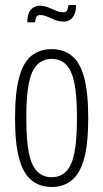

<svg xmlns="http://www.w3.org/2000/svg" viewBox="-20 -734 412 766"><path d="M186 12Q139 12 106 -14.5Q73 -41 56.5 -101Q40 -161 40 -263Q40 -365 56.5 -425.5Q73 -486 106 -512Q139 -538 186 -538Q233 -538 266 -512Q299 -486 315.5 -425.5Q332 -365 332 -263Q332 -161 315.5 -101Q299 -41 266 -14.5Q233 12 186 12ZM186 -27Q222 -27 244.5 -50.5Q267 -74 277 -125Q287 -176 287 -258V-268Q287 -351 277 -401.5Q267 -452 244.5 -475.5Q222 -499 186 -499Q151 -499 128 -475.5Q105 -452 95 -401.5Q85 -351 85 -268V-258Q85 -176 95 -125Q105 -74 128 -50.5Q151 -27 186 -27ZM89 -645Q89 -667 95 -681.5Q101 -696 112.5 -703.5Q124 -711 138 -711Q156 -711 172.5 -704.5Q189 -698 204 -691.5Q219 -685 231 -685Q244 -685 248 -693Q252 -701 253 -714H283Q284 -693 277.5 -678Q271 -663 260 -655.5Q249 -648 234 -648Q216 -648 199.5 -654.5Q183 -661 168.5 -667.5Q154 -674 141 -674Q129 -674 125 -666Q121 -658 120 -645Z"/></svg>

Font: Archivo ExtraCondensed Thin
Style: Regular
Weight: 250
Width: 2
Designer: Hector Gatti
Foundry: Omnibus-Type
Version: Version 2.001